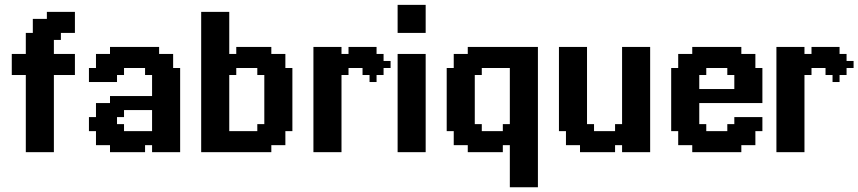

<svg xmlns="http://www.w3.org/2000/svg" viewBox="-20 -638 3599 805"><path d="M235.3 -588.2H264.7V-558.8H235.3ZM264.7 -588.2H294.1V-558.8H264.7ZM264.7 -558.8H294.1V-529.4H264.7ZM235.3 -558.8H264.7V-529.4H235.3ZM235.3 -529.4H264.7V-500H235.3ZM264.7 -529.4H294.1V-500H264.7ZM205.9 -558.8H235.3V-529.4H205.9ZM205.9 -588.2H235.3V-558.8H205.9ZM176.5 -588.2H205.9V-558.8H176.5ZM176.5 -558.8H205.9V-529.4H176.5ZM147.1 -558.8H176.5V-529.4H147.1ZM117.6 -558.8H147.1V-529.4H117.6ZM117.6 -529.4H147.1V-500H117.6ZM147.1 -529.4H176.5V-500H147.1ZM176.5 -529.4H205.9V-500H176.5ZM205.9 -529.4H235.3V-500H205.9ZM176.5 -500H205.9V-470.6H176.5ZM147.1 -500H176.5V-470.6H147.1ZM117.6 -500H147.1V-470.6H117.6ZM205.9 -500H235.3V-470.6H205.9ZM88.2 -500H117.6V-470.6H88.2ZM88.2 -470.6H117.6V-441.2H88.2ZM88.2 -441.2H117.6V-411.8H88.2ZM117.6 -441.2H147.1V-411.8H117.6ZM117.6 -470.6H147.1V-441.2H117.6ZM147.1 -470.6H176.5V-441.2H147.1ZM147.1 -441.2H176.5V-411.8H147.1ZM176.5 -441.2H205.9V-411.8H176.5ZM176.5 -470.6H205.9V-441.2H176.5ZM176.5 -411.8H205.9V-382.4H176.5ZM147.1 -411.8H176.5V-382.4H147.1ZM147.1 -382.4H176.5V-352.9H147.1ZM117.6 -382.4H147.1V-352.9H117.6ZM88.2 -382.4H117.6V-352.9H88.2ZM88.2 -411.8H117.6V-382.4H88.2ZM117.6 -411.8H147.1V-382.4H117.6ZM29.4 -382.4H58.8V-352.9H29.4ZM58.8 -382.4H88.2V-352.9H58.8ZM176.5 -382.4H205.9V-352.9H176.5ZM205.9 -382.4H235.3V-352.9H205.9ZM235.3 -382.4H264.7V-352.9H235.3ZM264.7 -382.4H294.1V-352.9H264.7ZM264.7 -352.9H294.1V-323.5H264.7ZM235.3 -352.9H264.7V-323.5H235.3ZM205.9 -352.9H235.3V-323.5H205.9ZM58.8 -352.9H88.2V-323.5H58.8ZM29.4 -352.9H58.8V-323.5H29.4ZM88.2 -352.9H117.6V-323.5H88.2ZM117.6 -352.9H147.1V-323.5H117.6ZM147.1 -352.9H176.5V-323.5H147.1ZM176.5 -352.9H205.9V-323.5H176.5ZM88.2 -294.1H117.6V-264.7H88.2ZM117.6 -294.1H147.1V-264.7H117.6ZM147.1 -294.1H176.5V-264.7H147.1ZM176.5 -294.1H205.9V-264.7H176.5ZM176.5 -264.7H205.9V-235.3H176.5ZM147.1 -264.7H176.5V-235.3H147.1ZM117.6 -264.7H147.1V-235.3H117.6ZM88.2 -264.7H117.6V-235.3H88.2ZM117.6 -235.3H147.1V-205.9H117.6ZM117.6 -205.9H147.1V-176.5H117.6ZM147.1 -205.9H176.5V-176.5H147.1ZM176.5 -205.9H205.9V-176.5H176.5ZM176.5 -235.3H205.9V-205.9H176.5ZM147.1 -235.3H176.5V-205.9H147.1ZM88.2 -235.3H117.6V-205.9H88.2ZM88.2 -205.9H117.6V-176.5H88.2ZM88.2 -176.5H117.6V-147.1H88.2ZM117.6 -176.5H147.1V-147.1H117.6ZM117.6 -147.1H147.1V-117.6H117.6ZM147.1 -147.1H176.5V-117.6H147.1ZM176.5 -147.1H205.9V-117.6H176.5ZM176.5 -176.5H205.9V-147.1H176.5ZM147.1 -176.5H176.5V-147.1H147.1ZM88.2 -147.1H117.6V-117.6H88.2ZM88.2 -117.6H117.6V-88.2H88.2ZM117.6 -117.6H147.1V-88.2H117.6ZM147.1 -117.6H176.5V-88.2H147.1ZM176.5 -117.6H205.9V-88.2H176.5ZM176.5 -88.2H205.9V-58.8H176.5ZM176.5 -58.8H205.9V-29.4H176.5ZM176.5 -29.4H205.9V0H176.5ZM147.1 -29.4H176.5V0H147.1ZM117.6 -29.4H147.1V0H117.6ZM88.2 -29.4H117.6V0H88.2ZM88.2 -58.8H117.6V-29.4H88.2ZM88.2 -88.2H117.6V-58.8H88.2ZM117.6 -88.2H147.1V-58.8H117.6ZM147.1 -88.2H176.5V-58.8H147.1ZM147.1 -58.8H176.5V-29.4H147.1ZM117.6 -58.8H147.1V-29.4H117.6ZM29.4 -411.8H58.8V-382.4H29.4ZM58.8 -411.8H88.2V-382.4H58.8ZM205.9 -411.8H235.3V-382.4H205.9ZM235.3 -411.8H264.7V-382.4H235.3ZM264.7 -411.8H294.1V-382.4H264.7ZM88.2 -323.5H117.6V-294.1H88.2ZM117.6 -323.5H147.1V-294.1H117.6ZM147.1 -323.5H176.5V-294.1H147.1ZM176.5 -323.5H205.9V-294.1H176.5Z M588.2 0H558.8V-29.4H588.2ZM647.1 0H617.6V-29.4H647.1ZM558.8 0H529.4V-29.4H558.8ZM529.4 0H500V-29.4H529.4ZM500 0H470.6V-29.4H500ZM470.6 0H441.2V-29.4H470.6ZM441.2 -29.4H411.8V-58.8H441.2ZM470.6 -29.4H441.2V-58.8H470.6ZM470.6 -58.8H441.2V-88.2H470.6ZM411.8 -29.4H382.4V-58.8H411.8ZM411.8 -58.8H382.4V-88.2H411.8ZM441.2 -58.8H411.8V-88.2H441.2ZM470.6 -88.2H441.2V-117.6H470.6ZM500 -88.2H470.6V-117.6H500ZM441.2 -88.2H411.8V-117.6H441.2ZM411.8 -88.2H382.4V-117.6H411.8ZM382.4 -88.2H352.9V-117.6H382.4ZM382.4 -117.6H352.9V-147.1H382.4ZM382.4 -294.1H352.9V-323.5H382.4ZM382.4 -323.5H352.9V-352.9H382.4ZM411.8 -323.5H382.4V-352.9H411.8ZM411.8 -352.9H382.4V-382.4H411.8ZM411.8 -382.4H382.4V-411.8H411.8ZM441.2 -382.4H411.8V-411.8H441.2ZM470.6 -382.4H441.2V-411.8H470.6ZM500 -352.9H470.6V-382.4H500ZM500 -323.5H470.6V-352.9H500ZM470.6 -323.5H441.2V-352.9H470.6ZM470.6 -352.9H441.2V-382.4H470.6ZM441.2 -352.9H411.8V-382.4H441.2ZM441.2 -323.5H411.8V-352.9H441.2ZM441.2 -294.1H411.8V-323.5H441.2ZM470.6 -294.1H441.2V-323.5H470.6ZM470.6 -117.6H441.2V-147.1H470.6ZM441.2 -117.6H411.8V-147.1H441.2ZM411.8 -294.1H382.4V-323.5H411.8ZM411.8 -117.6H382.4V-147.1H411.8ZM500 -382.4H470.6V-411.8H500ZM500 -411.8H470.6V-441.2H500ZM470.6 -411.8H441.2V-441.2H470.6ZM529.4 -411.8H500V-441.2H529.4ZM558.8 -411.8H529.4V-441.2H558.8ZM588.2 -411.8H558.8V-441.2H588.2ZM617.6 -411.8H588.2V-441.2H617.6ZM647.1 -411.8H617.6V-441.2H647.1ZM647.1 -382.4H617.6V-411.8H647.1ZM676.5 -382.4H647.1V-411.8H676.5ZM705.9 -382.4H676.5V-411.8H705.9ZM705.9 -352.9H676.5V-382.4H705.9ZM735.3 -323.5H705.9V-352.9H735.3ZM705.9 -323.5H676.5V-352.9H705.9ZM735.3 -294.1H705.9V-323.5H735.3ZM735.3 -264.7H705.9V-294.1H735.3ZM735.3 -235.3H705.9V-264.7H735.3ZM735.3 -205.9H705.9V-235.3H735.3ZM735.3 -176.5H705.9V-205.9H735.3ZM735.3 -147.1H705.9V-176.5H735.3ZM705.9 -147.1H676.5V-176.5H705.9ZM705.9 -117.6H676.5V-147.1H705.9ZM735.3 -117.6H705.9V-147.1H735.3ZM735.3 -88.2H705.9V-117.6H735.3ZM705.9 -88.2H676.5V-117.6H705.9ZM705.9 -58.8H676.5V-88.2H705.9ZM705.9 -29.4H676.5V-58.8H705.9ZM676.5 -29.4H647.1V-58.8H676.5ZM647.1 -29.4H617.6V-58.8H647.1ZM617.6 -29.4H588.2V-58.8H617.6ZM617.6 -58.8H588.2V-88.2H617.6ZM647.1 -88.2H617.6V-117.6H647.1ZM676.5 -88.2H647.1V-117.6H676.5ZM647.1 -117.6H617.6V-147.1H647.1ZM647.1 -147.1H617.6V-176.5H647.1ZM647.1 -176.5H617.6V-205.9H647.1ZM647.1 -205.9H617.6V-235.3H647.1ZM647.1 -235.3H617.6V-264.7H647.1ZM647.1 -264.7H617.6V-294.1H647.1ZM647.1 -294.1H617.6V-323.5H647.1ZM647.1 -323.5H617.6V-352.9H647.1ZM617.6 -323.5H588.2V-352.9H617.6ZM617.6 -352.9H588.2V-382.4H617.6ZM588.2 -352.9H558.8V-382.4H588.2ZM558.8 -352.9H529.4V-382.4H558.8ZM529.4 -352.9H500V-382.4H529.4ZM529.4 -382.4H500V-411.8H529.4ZM558.8 -382.4H529.4V-411.8H558.8ZM588.2 -382.4H558.8V-411.8H588.2ZM617.6 -382.4H588.2V-411.8H617.6ZM647.1 -352.9H617.6V-382.4H647.1ZM676.5 -352.9H647.1V-382.4H676.5ZM676.5 -323.5H647.1V-352.9H676.5ZM676.5 -294.1H647.1V-323.5H676.5ZM676.5 -264.7H647.1V-294.1H676.5ZM705.9 -264.7H676.5V-294.1H705.9ZM705.9 -294.1H676.5V-323.5H705.9ZM705.9 -235.3H676.5V-264.7H705.9ZM705.9 -205.9H676.5V-235.3H705.9ZM705.9 -176.5H676.5V-205.9H705.9ZM676.5 -176.5H647.1V-205.9H676.5ZM676.5 -205.9H647.1V-235.3H676.5ZM676.5 -235.3H647.1V-264.7H676.5ZM676.5 -147.1H647.1V-176.5H676.5ZM676.5 -117.6H647.1V-147.1H676.5ZM676.5 -58.8H647.1V-88.2H676.5ZM647.1 -58.8H617.6V-88.2H647.1ZM588.2 -29.4H558.8V-58.8H588.2ZM558.8 -29.4H529.4V-58.8H558.8ZM529.4 -29.4H500V-58.8H529.4ZM500 -29.4H470.6V-58.8H500ZM500 -58.8H470.6V-88.2H500ZM529.4 -58.8H500V-88.2H529.4ZM558.8 -58.8H529.4V-88.2H558.8ZM588.2 -58.8H558.8V-88.2H588.2ZM411.8 -147.1H382.4V-176.5H411.8ZM441.2 -147.1H411.8V-176.5H441.2ZM470.6 -147.1H441.2V-176.5H470.6ZM411.8 -176.5H382.4V-205.9H411.8ZM441.2 -176.5H411.8V-205.9H441.2ZM470.6 -176.5H441.2V-205.9H470.6ZM500 -176.5H470.6V-205.9H500ZM529.4 -176.5H500V-205.9H529.4ZM558.8 -176.5H529.4V-205.9H558.8ZM588.2 -176.5H558.8V-205.9H588.2ZM617.6 -176.5H588.2V-205.9H617.6ZM617.6 -205.9H588.2V-235.3H617.6ZM588.2 -205.9H558.8V-235.3H588.2ZM558.8 -205.9H529.4V-235.3H558.8ZM529.4 -205.9H500V-235.3H529.4ZM500 -205.9H470.6V-235.3H500ZM470.6 -205.9H441.2V-235.3H470.6ZM705.9 -88.2H735.3V-58.8H705.9ZM705.9 -58.8H735.3V-29.4H705.9ZM705.9 -29.4H735.3V0H705.9ZM676.5 -29.4H705.9V0H676.5ZM647.1 -29.4H676.5V0H647.1ZM470.6 -176.5H500V-147.1H470.6Z M823.5 -588.2H852.9V-558.8H823.5ZM852.9 -588.2H882.4V-558.8H852.9ZM882.4 -588.2H911.8V-558.8H882.4ZM911.8 -588.2H941.2V-558.8H911.8ZM911.8 -558.8H941.2V-529.4H911.8ZM911.8 -529.4H941.2V-500H911.8ZM882.4 -529.4H911.8V-500H882.4ZM852.9 -529.4H882.4V-500H852.9ZM852.9 -558.8H882.4V-529.4H852.9ZM823.5 -558.8H852.9V-529.4H823.5ZM882.4 -558.8H911.8V-529.4H882.4ZM823.5 -529.4H852.9V-500H823.5ZM823.5 -500H852.9V-470.6H823.5ZM823.5 -470.6H852.9V-441.2H823.5ZM852.9 -470.6H882.4V-441.2H852.9ZM882.4 -470.6H911.8V-441.2H882.4ZM911.8 -470.6H941.2V-441.2H911.8ZM911.8 -500H941.2V-470.6H911.8ZM882.4 -500H911.8V-470.6H882.4ZM852.9 -500H882.4V-470.6H852.9ZM823.5 -441.2H852.9V-411.8H823.5ZM852.9 -441.2H882.4V-411.8H852.9ZM882.4 -441.2H911.8V-411.8H882.4ZM823.5 -382.4H852.9V-352.9H823.5ZM823.5 -411.8H852.9V-382.4H823.5ZM882.4 -29.4H911.8V0H882.4ZM852.9 -29.4H882.4V0H852.9ZM823.5 -58.8H852.9V-29.4H823.5ZM823.5 -88.2H852.9V-58.8H823.5ZM823.5 -29.4H852.9V0H823.5ZM970.6 -441.2H1000V-411.8H970.6ZM911.8 -441.2H941.2V-411.8H911.8ZM1000 -441.2H1029.4V-411.8H1000ZM1029.4 -441.2H1058.8V-411.8H1029.4ZM1058.8 -441.2H1088.2V-411.8H1058.8ZM1088.2 -441.2H1117.6V-411.8H1088.2ZM1117.6 -411.8H1147.1V-382.4H1117.6ZM1088.2 -411.8H1117.6V-382.4H1088.2ZM1088.2 -382.4H1117.6V-352.9H1088.2ZM1147.1 -411.8H1176.5V-382.4H1147.1ZM1147.1 -382.4H1176.5V-352.9H1147.1ZM1117.6 -382.4H1147.1V-352.9H1117.6ZM1088.2 -352.9H1117.6V-323.5H1088.2ZM1058.8 -352.9H1088.2V-323.5H1058.8ZM1117.6 -352.9H1147.1V-323.5H1117.6ZM1147.1 -352.9H1176.5V-323.5H1147.1ZM1176.5 -352.9H1205.9V-323.5H1176.5ZM1176.5 -323.5H1205.9V-294.1H1176.5ZM1176.5 -294.1H1205.9V-264.7H1176.5ZM1176.5 -264.7H1205.9V-235.3H1176.5ZM1176.5 -235.3H1205.9V-205.9H1176.5ZM1176.5 -205.9H1205.9V-176.5H1176.5ZM1176.5 -176.5H1205.9V-147.1H1176.5ZM1176.5 -147.1H1205.9V-117.6H1176.5ZM1176.5 -117.6H1205.9V-88.2H1176.5ZM1147.1 -117.6H1176.5V-88.2H1147.1ZM1147.1 -88.2H1176.5V-58.8H1147.1ZM1147.1 -58.8H1176.5V-29.4H1147.1ZM1117.6 -58.8H1147.1V-29.4H1117.6ZM1088.2 -58.8H1117.6V-29.4H1088.2ZM1058.8 -88.2H1088.2V-58.8H1058.8ZM1058.8 -117.6H1088.2V-88.2H1058.8ZM1088.2 -117.6H1117.6V-88.2H1088.2ZM1088.2 -88.2H1117.6V-58.8H1088.2ZM1117.6 -88.2H1147.1V-58.8H1117.6ZM1117.6 -117.6H1147.1V-88.2H1117.6ZM1117.6 -147.1H1147.1V-117.6H1117.6ZM1088.2 -147.1H1117.6V-117.6H1088.2ZM1088.2 -176.5H1117.6V-147.1H1088.2ZM1088.2 -205.9H1117.6V-176.5H1088.2ZM1088.2 -235.3H1117.6V-205.9H1088.2ZM1088.2 -264.7H1117.6V-235.3H1088.2ZM1088.2 -294.1H1117.6V-264.7H1088.2ZM1088.2 -323.5H1117.6V-294.1H1088.2ZM1117.6 -323.5H1147.1V-294.1H1117.6ZM1117.6 -294.1H1147.1V-264.7H1117.6ZM1117.6 -264.7H1147.1V-235.3H1117.6ZM1117.6 -235.3H1147.1V-205.9H1117.6ZM1117.6 -205.9H1147.1V-176.5H1117.6ZM1117.6 -176.5H1147.1V-147.1H1117.6ZM1147.1 -147.1H1176.5V-117.6H1147.1ZM1147.1 -176.5H1176.5V-147.1H1147.1ZM1147.1 -205.9H1176.5V-176.5H1147.1ZM1147.1 -235.3H1176.5V-205.9H1147.1ZM1147.1 -264.7H1176.5V-235.3H1147.1ZM1147.1 -294.1H1176.5V-264.7H1147.1ZM1147.1 -323.5H1176.5V-294.1H1147.1ZM1058.8 -58.8H1088.2V-29.4H1058.8ZM1058.8 -29.4H1088.2V0H1058.8ZM1088.2 -29.4H1117.6V0H1088.2ZM1029.4 -29.4H1058.8V0H1029.4ZM1000 -29.4H1029.4V0H1000ZM970.6 -29.4H1000V0H970.6ZM941.2 -29.4H970.6V0H941.2ZM911.8 -29.4H941.2V0H911.8ZM911.8 -58.8H941.2V-29.4H911.8ZM882.4 -58.8H911.8V-29.4H882.4ZM852.9 -58.8H882.4V-29.4H852.9ZM852.9 -294.1H882.4V-264.7H852.9ZM852.9 -323.5H882.4V-294.1H852.9ZM823.5 -352.9H852.9V-323.5H823.5ZM852.9 -382.4H882.4V-352.9H852.9ZM882.4 -411.8H911.8V-382.4H882.4ZM911.8 -411.8H941.2V-382.4H911.8ZM941.2 -411.8H970.6V-382.4H941.2ZM941.2 -382.4H970.6V-352.9H941.2ZM941.2 -352.9H970.6V-323.5H941.2ZM911.8 -352.9H941.2V-323.5H911.8ZM882.4 -352.9H911.8V-323.5H882.4ZM911.8 -323.5H941.2V-294.1H911.8ZM911.8 -294.1H941.2V-264.7H911.8ZM911.8 -264.7H941.2V-235.3H911.8ZM941.2 -88.2H970.6V-58.8H941.2ZM970.6 -88.2H1000V-58.8H970.6ZM1000 -88.2H1029.4V-58.8H1000ZM1029.4 -88.2H1058.8V-58.8H1029.4ZM1029.4 -58.8H1058.8V-29.4H1029.4ZM1000 -58.8H1029.4V-29.4H1000ZM970.6 -58.8H1000V-29.4H970.6ZM941.2 -58.8H970.6V-29.4H941.2ZM911.8 -88.2H941.2V-58.8H911.8ZM882.4 -88.2H911.8V-58.8H882.4ZM882.4 -294.1H911.8V-264.7H882.4ZM882.4 -323.5H911.8V-294.1H882.4ZM882.4 -382.4H911.8V-352.9H882.4ZM911.8 -382.4H941.2V-352.9H911.8ZM970.6 -411.8H1000V-382.4H970.6ZM1000 -411.8H1029.4V-382.4H1000ZM1029.4 -411.8H1058.8V-382.4H1029.4ZM1058.8 -411.8H1088.2V-382.4H1058.8ZM1058.8 -382.4H1088.2V-352.9H1058.8ZM1029.4 -382.4H1058.8V-352.9H1029.4ZM1000 -382.4H1029.4V-352.9H1000ZM970.6 -382.4H1000V-352.9H970.6ZM852.9 -411.8H882.4V-382.4H852.9ZM852.9 -88.2H882.4V-58.8H852.9ZM852.9 -352.9H882.4V-323.5H852.9ZM823.5 -323.5H852.9V-294.1H823.5ZM823.5 -294.1H852.9V-264.7H823.5ZM823.5 -117.6H852.9V-88.2H823.5ZM852.9 -117.6H882.4V-88.2H852.9ZM882.4 -117.6H911.8V-88.2H882.4ZM911.8 -117.6H941.2V-88.2H911.8ZM882.4 -264.7H911.8V-235.3H882.4ZM852.9 -264.7H882.4V-235.3H852.9ZM823.5 -264.7H852.9V-235.3H823.5ZM823.5 -235.3H852.9V-205.9H823.5ZM823.5 -205.9H852.9V-176.5H823.5ZM823.5 -176.5H852.9V-147.1H823.5ZM852.9 -176.5H882.4V-147.1H852.9ZM852.9 -147.1H882.4V-117.6H852.9ZM882.4 -147.1H911.8V-117.6H882.4ZM823.5 -147.1H852.9V-117.6H823.5ZM911.8 -147.1H941.2V-117.6H911.8ZM911.8 -176.5H941.2V-147.1H911.8ZM911.8 -205.9H941.2V-176.5H911.8ZM911.8 -235.3H941.2V-205.9H911.8ZM882.4 -235.3H911.8V-205.9H882.4ZM852.9 -235.3H882.4V-205.9H852.9ZM852.9 -205.9H882.4V-176.5H852.9ZM882.4 -176.5H911.8V-147.1H882.4ZM882.4 -205.9H911.8V-176.5H882.4Z M1294.1 -441.2H1323.5V-411.8H1294.1ZM1323.5 -441.2H1352.9V-411.8H1323.5ZM1352.9 -441.2H1382.4V-411.8H1352.9ZM1294.1 -382.4H1323.5V-352.9H1294.1ZM1294.1 -411.8H1323.5V-382.4H1294.1ZM1352.9 -29.4H1382.4V0H1352.9ZM1323.5 -29.4H1352.9V0H1323.5ZM1294.1 -58.8H1323.5V-29.4H1294.1ZM1294.1 -88.2H1323.5V-58.8H1294.1ZM1294.1 -29.4H1323.5V0H1294.1ZM1441.2 -441.2H1470.6V-411.8H1441.2ZM1382.4 -441.2H1411.8V-411.8H1382.4ZM1470.6 -441.2H1500V-411.8H1470.6ZM1500 -441.2H1529.4V-411.8H1500ZM1529.4 -441.2H1558.8V-411.8H1529.4ZM1558.8 -411.8H1588.2V-382.4H1558.8ZM1558.8 -382.4H1588.2V-352.9H1558.8ZM1588.2 -382.4H1617.6V-352.9H1588.2ZM1558.8 -352.9H1588.2V-323.5H1558.8ZM1529.4 -352.9H1558.8V-323.5H1529.4ZM1382.4 -29.4H1411.8V0H1382.4ZM1382.4 -58.8H1411.8V-29.4H1382.4ZM1352.9 -58.8H1382.4V-29.4H1352.9ZM1323.5 -58.8H1352.9V-29.4H1323.5ZM1323.5 -294.1H1352.9V-264.7H1323.5ZM1323.5 -323.5H1352.9V-294.1H1323.5ZM1294.1 -352.9H1323.5V-323.5H1294.1ZM1323.5 -382.4H1352.9V-352.9H1323.5ZM1352.9 -411.8H1382.4V-382.4H1352.9ZM1382.4 -411.8H1411.8V-382.4H1382.4ZM1411.8 -411.8H1441.2V-382.4H1411.8ZM1411.8 -382.4H1441.2V-352.9H1411.8ZM1411.8 -352.9H1441.2V-323.5H1411.8ZM1382.4 -352.9H1411.8V-323.5H1382.4ZM1352.9 -352.9H1382.4V-323.5H1352.9ZM1382.4 -323.5H1411.8V-294.1H1382.4ZM1382.4 -294.1H1411.8V-264.7H1382.4ZM1382.4 -264.7H1411.8V-235.3H1382.4ZM1382.4 -88.2H1411.8V-58.8H1382.4ZM1352.9 -88.2H1382.4V-58.8H1352.9ZM1352.9 -294.1H1382.4V-264.7H1352.9ZM1352.9 -323.5H1382.4V-294.1H1352.9ZM1352.9 -382.4H1382.4V-352.9H1352.9ZM1382.4 -382.4H1411.8V-352.9H1382.4ZM1441.2 -411.8H1470.6V-382.4H1441.2ZM1470.6 -411.8H1500V-382.4H1470.6ZM1500 -411.8H1529.4V-382.4H1500ZM1529.4 -411.8H1558.8V-382.4H1529.4ZM1529.4 -382.4H1558.8V-352.9H1529.4ZM1500 -382.4H1529.4V-352.9H1500ZM1470.6 -382.4H1500V-352.9H1470.6ZM1441.2 -382.4H1470.6V-352.9H1441.2ZM1323.5 -411.8H1352.9V-382.4H1323.5ZM1323.5 -88.2H1352.9V-58.8H1323.5ZM1323.5 -352.9H1352.9V-323.5H1323.5ZM1294.1 -323.5H1323.5V-294.1H1294.1ZM1294.1 -294.1H1323.5V-264.7H1294.1ZM1294.1 -117.6H1323.5V-88.2H1294.1ZM1323.5 -117.6H1352.9V-88.2H1323.5ZM1352.9 -117.6H1382.4V-88.2H1352.9ZM1382.4 -117.6H1411.8V-88.2H1382.4ZM1352.9 -264.7H1382.4V-235.3H1352.9ZM1323.5 -264.7H1352.9V-235.3H1323.5ZM1294.1 -264.7H1323.5V-235.3H1294.1ZM1294.1 -235.3H1323.5V-205.9H1294.1ZM1294.1 -205.9H1323.5V-176.5H1294.1ZM1294.1 -176.5H1323.5V-147.1H1294.1ZM1323.5 -176.5H1352.9V-147.1H1323.5ZM1323.5 -147.1H1352.9V-117.6H1323.5ZM1352.9 -147.1H1382.4V-117.6H1352.9ZM1294.1 -147.1H1323.5V-117.6H1294.1ZM1382.4 -147.1H1411.8V-117.6H1382.4ZM1382.4 -176.5H1411.8V-147.1H1382.4ZM1382.4 -205.9H1411.8V-176.5H1382.4ZM1382.4 -235.3H1411.8V-205.9H1382.4ZM1352.9 -235.3H1382.4V-205.9H1352.9ZM1323.5 -235.3H1352.9V-205.9H1323.5ZM1323.5 -205.9H1352.9V-176.5H1323.5ZM1352.9 -176.5H1382.4V-147.1H1352.9ZM1352.9 -205.9H1382.4V-176.5H1352.9ZM1500 -352.9H1529.4V-323.5H1500ZM1529.4 -323.5H1558.8V-294.1H1529.4Z M1676.5 -411.8H1705.9V-382.4H1676.5ZM1676.5 -382.4H1705.9V-352.9H1676.5ZM1676.5 -352.9H1705.9V-323.5H1676.5ZM1676.5 -323.5H1705.9V-294.1H1676.5ZM1676.5 -294.1H1705.9V-264.7H1676.5ZM1647.1 -294.1H1676.5V-264.7H1647.1ZM1647.1 -323.5H1676.5V-294.1H1647.1ZM1647.1 -352.9H1676.5V-323.5H1647.1ZM1647.1 -382.4H1676.5V-352.9H1647.1ZM1647.1 -411.8H1676.5V-382.4H1647.1ZM1647.1 -117.6H1676.5V-88.2H1647.1ZM1647.1 -147.1H1676.5V-117.6H1647.1ZM1647.1 -176.5H1676.5V-147.1H1647.1ZM1647.1 -205.9H1676.5V-176.5H1647.1ZM1676.5 -235.3H1705.9V-205.9H1676.5ZM1676.5 -264.7H1705.9V-235.3H1676.5ZM1647.1 -264.7H1676.5V-235.3H1647.1ZM1647.1 -235.3H1676.5V-205.9H1647.1ZM1647.1 -88.2H1676.5V-58.8H1647.1ZM1647.1 -58.8H1676.5V-29.4H1647.1ZM1647.1 -29.4H1676.5V0H1647.1ZM1735.3 -411.8H1764.7V-382.4H1735.3ZM1735.3 -382.4H1764.7V-352.9H1735.3ZM1735.3 -352.9H1764.7V-323.5H1735.3ZM1735.3 -323.5H1764.7V-294.1H1735.3ZM1735.3 -294.1H1764.7V-264.7H1735.3ZM1735.3 -264.7H1764.7V-235.3H1735.3ZM1735.3 -235.3H1764.7V-205.9H1735.3ZM1735.3 -205.9H1764.7V-176.5H1735.3ZM1735.3 -176.5H1764.7V-147.1H1735.3ZM1735.3 -147.1H1764.7V-117.6H1735.3ZM1735.3 -117.6H1764.7V-88.2H1735.3ZM1735.3 -88.2H1764.7V-58.8H1735.3ZM1735.3 -58.8H1764.7V-29.4H1735.3ZM1735.3 -29.4H1764.7V0H1735.3ZM1705.9 -29.4H1735.3V0H1705.9ZM1676.5 -29.4H1705.9V0H1676.5ZM1676.5 -58.8H1705.9V-29.4H1676.5ZM1705.9 -58.8H1735.3V-29.4H1705.9ZM1705.9 -88.2H1735.3V-58.8H1705.9ZM1676.5 -117.6H1705.9V-88.2H1676.5ZM1676.5 -147.1H1705.9V-117.6H1676.5ZM1676.5 -176.5H1705.9V-147.1H1676.5ZM1705.9 -176.5H1735.3V-147.1H1705.9ZM1705.9 -147.1H1735.3V-117.6H1705.9ZM1705.9 -117.6H1735.3V-88.2H1705.9ZM1676.5 -88.2H1705.9V-58.8H1676.5ZM1705.9 -205.9H1735.3V-176.5H1705.9ZM1705.9 -235.3H1735.3V-205.9H1705.9ZM1705.9 -264.7H1735.3V-235.3H1705.9ZM1676.5 -205.9H1705.9V-176.5H1676.5ZM1705.9 -294.1H1735.3V-264.7H1705.9ZM1705.9 -323.5H1735.3V-294.1H1705.9ZM1705.9 -352.9H1735.3V-323.5H1705.9ZM1705.9 -382.4H1735.3V-352.9H1705.9ZM1705.9 -411.8H1735.3V-382.4H1705.9ZM1735.3 -588.2H1764.7V-558.8H1735.3ZM1705.9 -558.8H1735.3V-529.4H1705.9ZM1705.9 -617.6H1735.3V-588.2H1705.9ZM1676.5 -588.2H1705.9V-558.8H1676.5ZM1705.9 -588.2H1735.3V-558.8H1705.9ZM1676.5 -617.6H1705.9V-588.2H1676.5ZM1676.5 -558.8H1705.9V-529.4H1676.5ZM1735.3 -558.8H1764.7V-529.4H1735.3ZM1647.1 -588.2H1676.5V-558.8H1647.1ZM1647.1 -558.8H1676.5V-529.4H1647.1ZM1676.5 -529.4H1705.9V-500H1676.5ZM1705.9 -529.4H1735.3V-500H1705.9ZM1647.1 -617.6H1676.5V-588.2H1647.1ZM1735.3 -617.6H1764.7V-588.2H1735.3ZM1735.3 -529.4H1764.7V-500H1735.3ZM1647.1 -529.4H1676.5V-500H1647.1Z M2235.3 -441.2V-411.8H2205.9V-441.2ZM2205.9 -441.2V-411.8H2176.5V-441.2ZM2176.5 -441.2V-411.8H2147.1V-441.2ZM2235.3 -382.4V-352.9H2205.9V-382.4ZM2235.3 -411.8V-382.4H2205.9V-411.8ZM2176.5 -29.4V0H2147.1V-29.4ZM2205.9 -29.4V0H2176.5V-29.4ZM2235.3 -58.8V-29.4H2205.9V-58.8ZM2235.3 -88.2V-58.8H2205.9V-88.2ZM2235.3 -29.4V0H2205.9V-29.4ZM2088.2 -441.2V-411.8H2058.8V-441.2ZM2147.1 -441.2V-411.8H2117.6V-441.2ZM2058.8 -441.2V-411.8H2029.4V-441.2ZM2029.4 -441.2V-411.8H2000V-441.2ZM2000 -441.2V-411.8H1970.6V-441.2ZM1970.6 -441.2V-411.8H1941.2V-441.2ZM1941.2 -411.8V-382.4H1911.8V-411.8ZM1970.6 -411.8V-382.4H1941.2V-411.8ZM1970.6 -382.4V-352.9H1941.2V-382.4ZM1911.8 -411.8V-382.4H1882.4V-411.8ZM1911.8 -382.4V-352.9H1882.4V-382.4ZM1941.2 -382.4V-352.9H1911.8V-382.4ZM1970.6 -352.9V-323.5H1941.2V-352.9ZM2000 -352.9V-323.5H1970.6V-352.9ZM1941.2 -352.9V-323.5H1911.8V-352.9ZM1911.8 -352.9V-323.5H1882.4V-352.9ZM1882.4 -352.9V-323.5H1852.9V-352.9ZM1882.4 -323.5V-294.1H1852.9V-323.5ZM1882.4 -294.1V-264.7H1852.9V-294.1ZM1882.4 -264.7V-235.3H1852.9V-264.7ZM1882.4 -235.3V-205.9H1852.9V-235.3ZM1882.4 -205.9V-176.5H1852.9V-205.9ZM1882.4 -176.5V-147.1H1852.9V-176.5ZM1882.4 -147.1V-117.6H1852.9V-147.1ZM1882.4 -117.6V-88.2H1852.9V-117.6ZM1911.8 -117.6V-88.2H1882.4V-117.6ZM1911.8 -88.2V-58.8H1882.4V-88.2ZM1911.8 -58.8V-29.4H1882.4V-58.8ZM1941.2 -58.8V-29.4H1911.8V-58.8ZM1970.6 -58.8V-29.4H1941.2V-58.8ZM2000 -88.2V-58.8H1970.6V-88.2ZM2000 -117.6V-88.2H1970.6V-117.6ZM1970.6 -117.6V-88.2H1941.2V-117.6ZM1970.6 -88.2V-58.8H1941.2V-88.2ZM1941.2 -88.2V-58.8H1911.8V-88.2ZM1941.2 -117.6V-88.2H1911.8V-117.6ZM1941.2 -147.1V-117.6H1911.8V-147.1ZM1970.6 -147.1V-117.6H1941.2V-147.1ZM1970.6 -176.5V-147.1H1941.2V-176.5ZM1970.6 -205.9V-176.5H1941.2V-205.9ZM1970.6 -235.3V-205.9H1941.2V-235.3ZM1970.6 -264.7V-235.3H1941.2V-264.7ZM1970.6 -294.1V-264.7H1941.2V-294.1ZM1970.6 -323.5V-294.1H1941.2V-323.5ZM1941.2 -323.5V-294.1H1911.8V-323.5ZM1941.2 -294.1V-264.7H1911.8V-294.1ZM1941.2 -264.7V-235.3H1911.8V-264.7ZM1941.2 -235.3V-205.9H1911.8V-235.3ZM1941.2 -205.9V-176.5H1911.8V-205.9ZM1941.2 -176.5V-147.1H1911.8V-176.5ZM1911.8 -147.1V-117.6H1882.4V-147.1ZM1911.8 -176.5V-147.1H1882.4V-176.5ZM1911.8 -205.9V-176.5H1882.4V-205.9ZM1911.8 -235.3V-205.9H1882.4V-235.3ZM1911.8 -264.7V-235.3H1882.4V-264.7ZM1911.8 -294.1V-264.7H1882.4V-294.1ZM1911.8 -323.5V-294.1H1882.4V-323.5ZM2000 -58.8V-29.4H1970.6V-58.8ZM2000 -29.4V0H1970.6V-29.4ZM1970.6 -29.4V0H1941.2V-29.4ZM2029.4 -29.4V0H2000V-29.4ZM2058.8 -29.4V0H2029.4V-29.4ZM2088.2 -29.4V0H2058.8V-29.4ZM2147.1 -29.4V0H2117.6V-29.4ZM2147.1 -58.8V-29.4H2117.6V-58.8ZM2176.5 -58.8V-29.4H2147.1V-58.8ZM2205.9 -58.8V-29.4H2176.5V-58.8ZM2205.9 -294.1V-264.7H2176.5V-294.1ZM2205.9 -323.5V-294.1H2176.5V-323.5ZM2235.3 -352.9V-323.5H2205.9V-352.9ZM2205.9 -382.4V-352.9H2176.5V-382.4ZM2176.5 -411.8V-382.4H2147.1V-411.8ZM2147.1 -411.8V-382.4H2117.6V-411.8ZM2117.6 -411.8V-382.4H2088.2V-411.8ZM2117.6 -382.4V-352.9H2088.2V-382.4ZM2147.1 -352.9V-323.5H2117.6V-352.9ZM2176.5 -352.9V-323.5H2147.1V-352.9ZM2147.1 -323.5V-294.1H2117.6V-323.5ZM2147.1 -294.1V-264.7H2117.6V-294.1ZM2147.1 -264.7V-235.3H2117.6V-264.7ZM2088.2 -88.2V-58.8H2058.8V-88.2ZM2058.8 -88.2V-58.8H2029.4V-88.2ZM2029.4 -88.2V-58.8H2000V-88.2ZM2029.4 -58.8V-29.4H2000V-58.8ZM2058.8 -58.8V-29.4H2029.4V-58.8ZM2088.2 -58.8V-29.4H2058.8V-58.8ZM2117.6 -58.8V-29.4H2088.2V-58.8ZM2147.1 -88.2V-58.8H2117.6V-88.2ZM2176.5 -88.2V-58.8H2147.1V-88.2ZM2176.5 -294.1V-264.7H2147.1V-294.1ZM2176.5 -323.5V-294.1H2147.1V-323.5ZM2176.5 -382.4V-352.9H2147.1V-382.4ZM2147.1 -382.4V-352.9H2117.6V-382.4ZM2088.2 -411.8V-382.4H2058.8V-411.8ZM2058.8 -411.8V-382.4H2029.4V-411.8ZM2029.4 -411.8V-382.4H2000V-411.8ZM2000 -411.8V-382.4H1970.6V-411.8ZM2000 -382.4V-352.9H1970.6V-382.4ZM2029.4 -382.4V-352.9H2000V-382.4ZM2058.8 -382.4V-352.9H2029.4V-382.4ZM2088.2 -382.4V-352.9H2058.8V-382.4ZM2205.9 -411.8V-382.4H2176.5V-411.8ZM2205.9 -88.2V-58.8H2176.5V-88.2ZM2205.9 -352.9V-323.5H2176.5V-352.9ZM2235.3 -323.5V-294.1H2205.9V-323.5ZM2235.3 -294.1V-264.7H2205.9V-294.1ZM2235.3 -117.6V-88.2H2205.9V-117.6ZM2205.9 -117.6V-88.2H2176.5V-117.6ZM2176.5 -117.6V-88.2H2147.1V-117.6ZM2147.1 -117.6V-88.2H2117.6V-117.6ZM2176.5 -264.7V-235.3H2147.1V-264.7ZM2205.9 -264.7V-235.3H2176.5V-264.7ZM2235.3 -264.7V-235.3H2205.9V-264.7ZM2235.3 -235.3V-205.9H2205.9V-235.3ZM2235.3 -205.9V-176.5H2205.9V-205.9ZM2235.3 -176.5V-147.1H2205.9V-176.5ZM2205.9 -176.5V-147.1H2176.5V-176.5ZM2205.9 -147.1V-117.6H2176.5V-147.1ZM2176.5 -147.1V-117.6H2147.1V-147.1ZM2235.3 -147.1V-117.6H2205.9V-147.1ZM2147.1 -147.1V-117.6H2117.6V-147.1ZM2147.1 -176.5V-147.1H2117.6V-176.5ZM2147.1 -205.9V-176.5H2117.6V-205.9ZM2147.1 -235.3V-205.9H2117.6V-235.3ZM2176.5 -235.3V-205.9H2147.1V-235.3ZM2205.9 -235.3V-205.9H2176.5V-235.3ZM2205.9 -205.9V-176.5H2176.5V-205.9ZM2176.5 -176.5V-147.1H2147.1V-176.5ZM2176.5 -205.9V-176.5H2147.1V-205.9ZM2088.2 -441.2H2117.6V-411.8H2088.2ZM2088.2 -88.2H2117.6V-58.8H2088.2ZM2088.2 -117.6H2117.6V-88.2H2088.2ZM2117.6 0H2147.1V29.4H2117.6ZM2147.1 0H2176.5V29.4H2147.1ZM2176.5 0H2205.9V29.4H2176.5ZM2205.9 0H2235.3V29.4H2205.9ZM2205.9 29.4H2235.3V58.8H2205.9ZM2176.5 29.4H2205.9V58.8H2176.5ZM2147.1 29.4H2176.5V58.8H2147.1ZM2117.6 29.4H2147.1V58.8H2117.6ZM2117.6 58.8H2147.1V88.2H2117.6ZM2147.1 58.8H2176.5V88.2H2147.1ZM2176.5 58.8H2205.9V88.2H2176.5ZM2205.9 58.8H2235.3V88.2H2205.9ZM2205.9 88.2H2235.3V117.6H2205.9ZM2176.5 88.2H2205.9V117.6H2176.5ZM2147.1 88.2H2176.5V117.6H2147.1ZM2117.6 88.2H2147.1V117.6H2117.6ZM2117.6 117.6H2147.1V147.1H2117.6ZM2147.1 117.6H2176.5V147.1H2147.1ZM2176.5 117.6H2205.9V147.1H2176.5ZM2205.9 117.6H2235.3V147.1H2205.9Z M2705.9 0H2676.5V-29.4H2705.9ZM2676.5 0H2647.1V-29.4H2676.5ZM2647.1 0H2617.6V-29.4H2647.1ZM2705.9 -58.8H2676.5V-88.2H2705.9ZM2705.9 -29.4H2676.5V-58.8H2705.9ZM2647.1 -411.8H2617.6V-441.2H2647.1ZM2676.5 -411.8H2647.1V-441.2H2676.5ZM2705.9 -382.4H2676.5V-411.8H2705.9ZM2705.9 -352.9H2676.5V-382.4H2705.9ZM2705.9 -411.8H2676.5V-441.2H2705.9ZM2558.8 0H2529.4V-29.4H2558.8ZM2617.6 0H2588.2V-29.4H2617.6ZM2529.4 0H2500V-29.4H2529.4ZM2500 0H2470.6V-29.4H2500ZM2470.6 0H2441.2V-29.4H2470.6ZM2441.2 0H2411.8V-29.4H2441.2ZM2411.8 -29.4H2382.4V-58.8H2411.8ZM2441.2 -29.4H2411.8V-58.8H2441.2ZM2441.2 -58.8H2411.8V-88.2H2441.2ZM2382.4 -29.4H2352.9V-58.8H2382.4ZM2382.4 -58.8H2352.9V-88.2H2382.4ZM2411.8 -58.8H2382.4V-88.2H2411.8ZM2441.2 -88.2H2411.8V-117.6H2441.2ZM2470.6 -88.2H2441.2V-117.6H2470.6ZM2411.8 -88.2H2382.4V-117.6H2411.8ZM2382.4 -88.2H2352.9V-117.6H2382.4ZM2352.9 -88.2H2323.5V-117.6H2352.9ZM2352.9 -117.6H2323.5V-147.1H2352.9ZM2352.9 -147.1H2323.5V-176.5H2352.9ZM2352.9 -176.5H2323.5V-205.9H2352.9ZM2352.9 -205.9H2323.5V-235.3H2352.9ZM2352.9 -235.3H2323.5V-264.7H2352.9ZM2352.9 -264.7H2323.5V-294.1H2352.9ZM2352.9 -294.1H2323.5V-323.5H2352.9ZM2352.9 -323.5H2323.5V-352.9H2352.9ZM2382.4 -323.5H2352.9V-352.9H2382.4ZM2382.4 -352.9H2352.9V-382.4H2382.4ZM2382.4 -382.4H2352.9V-411.8H2382.4ZM2411.8 -382.4H2382.4V-411.8H2411.8ZM2441.2 -382.4H2411.8V-411.8H2441.2ZM2441.2 -323.5H2411.8V-352.9H2441.2ZM2441.2 -352.9H2411.8V-382.4H2441.2ZM2411.8 -352.9H2382.4V-382.4H2411.8ZM2411.8 -323.5H2382.4V-352.9H2411.8ZM2411.8 -294.1H2382.4V-323.5H2411.8ZM2441.2 -294.1H2411.8V-323.5H2441.2ZM2441.2 -264.7H2411.8V-294.1H2441.2ZM2441.2 -235.3H2411.8V-264.7H2441.2ZM2441.2 -205.9H2411.8V-235.3H2441.2ZM2441.2 -176.5H2411.8V-205.9H2441.2ZM2441.2 -147.1H2411.8V-176.5H2441.2ZM2441.2 -117.6H2411.8V-147.1H2441.2ZM2411.8 -117.6H2382.4V-147.1H2411.8ZM2411.8 -147.1H2382.4V-176.5H2411.8ZM2411.8 -176.5H2382.4V-205.9H2411.8ZM2411.8 -205.9H2382.4V-235.3H2411.8ZM2411.8 -235.3H2382.4V-264.7H2411.8ZM2411.8 -264.7H2382.4V-294.1H2411.8ZM2382.4 -294.1H2352.9V-323.5H2382.4ZM2382.4 -264.7H2352.9V-294.1H2382.4ZM2382.4 -235.3H2352.9V-264.7H2382.4ZM2382.4 -205.9H2352.9V-235.3H2382.4ZM2382.4 -176.5H2352.9V-205.9H2382.4ZM2382.4 -147.1H2352.9V-176.5H2382.4ZM2382.4 -117.6H2352.9V-147.1H2382.4ZM2441.2 -411.8H2411.8V-441.2H2441.2ZM2617.6 -411.8H2588.2V-441.2H2617.6ZM2617.6 -382.4H2588.2V-411.8H2617.6ZM2647.1 -382.4H2617.6V-411.8H2647.1ZM2676.5 -382.4H2647.1V-411.8H2676.5ZM2676.5 -147.1H2647.1V-176.5H2676.5ZM2676.5 -117.6H2647.1V-147.1H2676.5ZM2705.9 -88.2H2676.5V-117.6H2705.9ZM2676.5 -58.8H2647.1V-88.2H2676.5ZM2647.1 -29.4H2617.6V-58.8H2647.1ZM2617.6 -29.4H2588.2V-58.8H2617.6ZM2588.2 -29.4H2558.8V-58.8H2588.2ZM2588.2 -58.8H2558.8V-88.2H2588.2ZM2588.2 -88.2H2558.8V-117.6H2588.2ZM2617.6 -88.2H2588.2V-117.6H2617.6ZM2647.1 -88.2H2617.6V-117.6H2647.1ZM2617.6 -117.6H2588.2V-147.1H2617.6ZM2617.6 -147.1H2588.2V-176.5H2617.6ZM2617.6 -176.5H2588.2V-205.9H2617.6ZM2617.6 -352.9H2588.2V-382.4H2617.6ZM2647.1 -352.9H2617.6V-382.4H2647.1ZM2647.1 -147.1H2617.6V-176.5H2647.1ZM2647.1 -117.6H2617.6V-147.1H2647.1ZM2647.1 -58.8H2617.6V-88.2H2647.1ZM2617.6 -58.8H2588.2V-88.2H2617.6ZM2558.8 -29.4H2529.4V-58.8H2558.8ZM2529.4 -29.4H2500V-58.8H2529.4ZM2500 -29.4H2470.6V-58.8H2500ZM2470.6 -29.4H2441.2V-58.8H2470.6ZM2470.6 -58.8H2441.2V-88.2H2470.6ZM2500 -58.8H2470.6V-88.2H2500ZM2529.4 -58.8H2500V-88.2H2529.4ZM2558.8 -58.8H2529.4V-88.2H2558.8ZM2676.5 -29.4H2647.1V-58.8H2676.5ZM2676.5 -352.9H2647.1V-382.4H2676.5ZM2676.5 -88.2H2647.1V-117.6H2676.5ZM2705.9 -117.6H2676.5V-147.1H2705.9ZM2705.9 -147.1H2676.5V-176.5H2705.9ZM2705.9 -323.5H2676.5V-352.9H2705.9ZM2676.5 -323.5H2647.1V-352.9H2676.5ZM2647.1 -323.5H2617.6V-352.9H2647.1ZM2617.6 -323.5H2588.2V-352.9H2617.6ZM2647.1 -176.5H2617.6V-205.9H2647.1ZM2676.5 -176.5H2647.1V-205.9H2676.5ZM2705.9 -176.5H2676.5V-205.9H2705.9ZM2705.9 -205.9H2676.5V-235.3H2705.9ZM2705.9 -235.3H2676.5V-264.7H2705.9ZM2705.9 -264.7H2676.5V-294.1H2705.9ZM2676.5 -264.7H2647.1V-294.1H2676.5ZM2676.5 -294.1H2647.1V-323.5H2676.5ZM2647.1 -294.1H2617.6V-323.5H2647.1ZM2705.9 -294.1H2676.5V-323.5H2705.9ZM2617.6 -294.1H2588.2V-323.5H2617.6ZM2617.6 -264.7H2588.2V-294.1H2617.6ZM2617.6 -235.3H2588.2V-264.7H2617.6ZM2617.6 -205.9H2588.2V-235.3H2617.6ZM2647.1 -205.9H2617.6V-235.3H2647.1ZM2676.5 -205.9H2647.1V-235.3H2676.5ZM2676.5 -235.3H2647.1V-264.7H2676.5ZM2647.1 -264.7H2617.6V-294.1H2647.1ZM2647.1 -235.3H2617.6V-264.7H2647.1ZM2411.8 -411.8H2382.4V-441.2H2411.8ZM2382.4 -411.8H2352.9V-441.2H2382.4ZM2352.9 -411.8H2323.5V-441.2H2352.9ZM2352.9 -382.4H2323.5V-411.8H2352.9ZM2352.9 -352.9H2323.5V-382.4H2352.9Z M2911.8 -441.2H2941.2V-411.8H2911.8ZM2941.2 -441.2H2970.6V-411.8H2941.2ZM2882.4 -441.2H2911.8V-411.8H2882.4ZM2970.6 -441.2H3000V-411.8H2970.6ZM3000 -441.2H3029.4V-411.8H3000ZM3029.4 -441.2H3058.8V-411.8H3029.4ZM3058.8 -441.2H3088.2V-411.8H3058.8ZM3088.2 -411.8H3117.6V-382.4H3088.2ZM3058.8 -411.8H3088.2V-382.4H3058.8ZM3058.8 -382.4H3088.2V-352.9H3058.8ZM3117.6 -411.8H3147.1V-382.4H3117.6ZM3117.6 -382.4H3147.1V-352.9H3117.6ZM3088.2 -382.4H3117.6V-352.9H3088.2ZM3058.8 -352.9H3088.2V-323.5H3058.8ZM3029.4 -352.9H3058.8V-323.5H3029.4ZM3088.2 -352.9H3117.6V-323.5H3088.2ZM3117.6 -352.9H3147.1V-323.5H3117.6ZM3147.1 -352.9H3176.5V-323.5H3147.1ZM3147.1 -323.5H3176.5V-294.1H3147.1ZM3147.1 -147.1H3176.5V-117.6H3147.1ZM3147.1 -117.6H3176.5V-88.2H3147.1ZM3117.6 -117.6H3147.1V-88.2H3117.6ZM3117.6 -88.2H3147.1V-58.8H3117.6ZM3117.6 -58.8H3147.1V-29.4H3117.6ZM3088.2 -58.8H3117.6V-29.4H3088.2ZM3058.8 -58.8H3088.2V-29.4H3058.8ZM3029.4 -88.2H3058.8V-58.8H3029.4ZM3029.4 -117.6H3058.8V-88.2H3029.4ZM3058.8 -117.6H3088.2V-88.2H3058.8ZM3058.8 -88.2H3088.2V-58.8H3058.8ZM3088.2 -88.2H3117.6V-58.8H3088.2ZM3088.2 -117.6H3117.6V-88.2H3088.2ZM3088.2 -147.1H3117.6V-117.6H3088.2ZM3058.8 -147.1H3088.2V-117.6H3058.8ZM3058.8 -323.5H3088.2V-294.1H3058.8ZM3088.2 -323.5H3117.6V-294.1H3088.2ZM3117.6 -147.1H3147.1V-117.6H3117.6ZM3117.6 -323.5H3147.1V-294.1H3117.6ZM3029.4 -58.8H3058.8V-29.4H3029.4ZM3029.4 -29.4H3058.8V0H3029.4ZM3058.8 -29.4H3088.2V0H3058.8ZM3000 -29.4H3029.4V0H3000ZM2970.6 -29.4H3000V0H2970.6ZM2941.2 -29.4H2970.6V0H2941.2ZM2911.8 -29.4H2941.2V0H2911.8ZM2882.4 -29.4H2911.8V0H2882.4ZM2882.4 -58.8H2911.8V-29.4H2882.4ZM2852.9 -58.8H2882.4V-29.4H2852.9ZM2823.5 -58.8H2852.9V-29.4H2823.5ZM2823.5 -88.2H2852.9V-58.8H2823.5ZM2794.1 -117.6H2823.5V-88.2H2794.1ZM2823.5 -117.6H2852.9V-88.2H2823.5ZM2794.1 -147.1H2823.5V-117.6H2794.1ZM2794.1 -176.5H2823.5V-147.1H2794.1ZM2794.1 -205.9H2823.5V-176.5H2794.1ZM2794.1 -235.3H2823.5V-205.9H2794.1ZM2794.1 -264.7H2823.5V-235.3H2794.1ZM2794.1 -294.1H2823.5V-264.7H2794.1ZM2823.5 -294.1H2852.9V-264.7H2823.5ZM2823.5 -323.5H2852.9V-294.1H2823.5ZM2794.1 -323.5H2823.5V-294.1H2794.1ZM2794.1 -352.9H2823.5V-323.5H2794.1ZM2823.5 -352.9H2852.9V-323.5H2823.5ZM2823.5 -382.4H2852.9V-352.9H2823.5ZM2823.5 -411.8H2852.9V-382.4H2823.5ZM2852.9 -411.8H2882.4V-382.4H2852.9ZM2882.4 -411.8H2911.8V-382.4H2882.4ZM2911.8 -411.8H2941.2V-382.4H2911.8ZM2911.8 -382.4H2941.2V-352.9H2911.8ZM2911.8 -352.9H2941.2V-323.5H2911.8ZM2882.4 -352.9H2911.8V-323.5H2882.4ZM2852.9 -352.9H2882.4V-323.5H2852.9ZM2882.4 -323.5H2911.8V-294.1H2882.4ZM2882.4 -294.1H2911.8V-264.7H2882.4ZM2882.4 -264.7H2911.8V-235.3H2882.4ZM2882.4 -235.3H2911.8V-205.9H2882.4ZM2882.4 -205.9H2911.8V-176.5H2882.4ZM2882.4 -176.5H2911.8V-147.1H2882.4ZM2882.4 -147.1H2911.8V-117.6H2882.4ZM2882.4 -117.6H2911.8V-88.2H2882.4ZM2911.8 -117.6H2941.2V-88.2H2911.8ZM2911.8 -88.2H2941.2V-58.8H2911.8ZM2941.2 -88.2H2970.6V-58.8H2941.2ZM2970.6 -88.2H3000V-58.8H2970.6ZM3000 -88.2H3029.4V-58.8H3000ZM3000 -58.8H3029.4V-29.4H3000ZM2970.6 -58.8H3000V-29.4H2970.6ZM2941.2 -58.8H2970.6V-29.4H2941.2ZM2911.8 -58.8H2941.2V-29.4H2911.8ZM2882.4 -88.2H2911.8V-58.8H2882.4ZM2852.9 -88.2H2882.4V-58.8H2852.9ZM2852.9 -117.6H2882.4V-88.2H2852.9ZM2852.9 -147.1H2882.4V-117.6H2852.9ZM2852.9 -176.5H2882.4V-147.1H2852.9ZM2823.5 -176.5H2852.9V-147.1H2823.5ZM2823.5 -147.1H2852.9V-117.6H2823.5ZM2823.5 -205.9H2852.9V-176.5H2823.5ZM2823.5 -235.3H2852.9V-205.9H2823.5ZM2823.5 -264.7H2852.9V-235.3H2823.5ZM2852.9 -264.7H2882.4V-235.3H2852.9ZM2852.9 -235.3H2882.4V-205.9H2852.9ZM2852.9 -205.9H2882.4V-176.5H2852.9ZM2852.9 -294.1H2882.4V-264.7H2852.9ZM2852.9 -323.5H2882.4V-294.1H2852.9ZM2852.9 -382.4H2882.4V-352.9H2852.9ZM2882.4 -382.4H2911.8V-352.9H2882.4ZM2941.2 -411.8H2970.6V-382.4H2941.2ZM2970.6 -411.8H3000V-382.4H2970.6ZM3000 -411.8H3029.4V-382.4H3000ZM3029.4 -411.8H3058.8V-382.4H3029.4ZM3029.4 -382.4H3058.8V-352.9H3029.4ZM3000 -382.4H3029.4V-352.9H3000ZM2970.6 -382.4H3000V-352.9H2970.6ZM2941.2 -382.4H2970.6V-352.9H2941.2ZM3147.1 -294.1H3176.5V-264.7H3147.1ZM3117.6 -294.1H3147.1V-264.7H3117.6ZM3088.2 -294.1H3117.6V-264.7H3088.2ZM3058.8 -294.1H3088.2V-264.7H3058.8ZM3147.1 -264.7H3176.5V-235.3H3147.1ZM3117.6 -264.7H3147.1V-235.3H3117.6ZM3088.2 -264.7H3117.6V-235.3H3088.2ZM3058.8 -264.7H3088.2V-235.3H3058.8ZM3029.4 -264.7H3058.8V-235.3H3029.4ZM3000 -264.7H3029.4V-235.3H3000ZM2970.6 -264.7H3000V-235.3H2970.6ZM2941.2 -264.7H2970.6V-235.3H2941.2ZM2911.8 -264.7H2941.2V-235.3H2911.8ZM2911.8 -235.3H2941.2V-205.9H2911.8ZM2941.2 -235.3H2970.6V-205.9H2941.2ZM2970.6 -235.3H3000V-205.9H2970.6ZM3000 -235.3H3029.4V-205.9H3000ZM3029.4 -235.3H3058.8V-205.9H3029.4ZM3058.8 -235.3H3088.2V-205.9H3058.8ZM3088.2 -235.3H3117.6V-205.9H3088.2ZM3117.6 -235.3H3147.1V-205.9H3117.6ZM3147.1 -235.3H3176.5V-205.9H3147.1Z M3235.3 -441.2H3264.7V-411.8H3235.3ZM3264.7 -441.2H3294.1V-411.8H3264.7ZM3294.1 -441.2H3323.5V-411.8H3294.1ZM3235.3 -382.4H3264.7V-352.9H3235.3ZM3235.3 -411.8H3264.7V-382.4H3235.3ZM3294.1 -29.4H3323.5V0H3294.1ZM3264.7 -29.4H3294.1V0H3264.7ZM3235.3 -58.8H3264.7V-29.4H3235.3ZM3235.3 -88.2H3264.7V-58.8H3235.3ZM3235.3 -29.4H3264.7V0H3235.3ZM3382.4 -441.2H3411.8V-411.8H3382.4ZM3323.5 -441.2H3352.9V-411.8H3323.5ZM3411.8 -441.2H3441.2V-411.8H3411.8ZM3441.2 -441.2H3470.6V-411.8H3441.2ZM3470.6 -441.2H3500V-411.8H3470.6ZM3500 -411.8H3529.4V-382.4H3500ZM3500 -382.4H3529.4V-352.9H3500ZM3529.4 -382.4H3558.8V-352.9H3529.4ZM3500 -352.9H3529.4V-323.5H3500ZM3470.6 -352.9H3500V-323.5H3470.6ZM3323.5 -29.4H3352.9V0H3323.5ZM3323.5 -58.8H3352.9V-29.4H3323.5ZM3294.1 -58.8H3323.5V-29.4H3294.1ZM3264.7 -58.8H3294.1V-29.4H3264.7ZM3264.7 -294.1H3294.1V-264.7H3264.7ZM3264.7 -323.5H3294.1V-294.1H3264.7ZM3235.3 -352.9H3264.7V-323.5H3235.3ZM3264.7 -382.4H3294.1V-352.9H3264.7ZM3294.1 -411.8H3323.5V-382.4H3294.1ZM3323.5 -411.8H3352.9V-382.4H3323.5ZM3352.9 -411.8H3382.4V-382.4H3352.9ZM3352.9 -382.4H3382.4V-352.9H3352.9ZM3352.9 -352.9H3382.4V-323.5H3352.9ZM3323.5 -352.9H3352.9V-323.5H3323.5ZM3294.1 -352.9H3323.5V-323.5H3294.1ZM3323.5 -323.5H3352.9V-294.1H3323.5ZM3323.5 -294.1H3352.9V-264.7H3323.5ZM3323.5 -264.7H3352.9V-235.3H3323.5ZM3323.5 -88.2H3352.9V-58.8H3323.5ZM3294.1 -88.2H3323.5V-58.8H3294.1ZM3294.1 -294.1H3323.5V-264.7H3294.1ZM3294.1 -323.5H3323.5V-294.1H3294.1ZM3294.1 -382.4H3323.5V-352.9H3294.1ZM3323.5 -382.4H3352.9V-352.9H3323.5ZM3382.4 -411.8H3411.8V-382.4H3382.4ZM3411.8 -411.8H3441.2V-382.4H3411.8ZM3441.2 -411.8H3470.6V-382.4H3441.2ZM3470.6 -411.8H3500V-382.4H3470.6ZM3470.6 -382.4H3500V-352.9H3470.6ZM3441.2 -382.4H3470.6V-352.9H3441.2ZM3411.8 -382.4H3441.2V-352.9H3411.8ZM3382.4 -382.4H3411.8V-352.9H3382.4ZM3264.7 -411.8H3294.1V-382.4H3264.7ZM3264.7 -88.2H3294.1V-58.8H3264.7ZM3264.7 -352.9H3294.1V-323.5H3264.7ZM3235.3 -323.5H3264.7V-294.1H3235.3ZM3235.3 -294.1H3264.7V-264.7H3235.3ZM3235.3 -117.6H3264.7V-88.2H3235.3ZM3264.7 -117.6H3294.1V-88.2H3264.7ZM3294.1 -117.6H3323.5V-88.2H3294.1ZM3323.5 -117.6H3352.9V-88.2H3323.5ZM3294.1 -264.7H3323.5V-235.3H3294.1ZM3264.7 -264.7H3294.1V-235.3H3264.7ZM3235.3 -264.7H3264.7V-235.3H3235.3ZM3235.3 -235.3H3264.7V-205.9H3235.3ZM3235.3 -205.9H3264.7V-176.5H3235.3ZM3235.3 -176.5H3264.7V-147.1H3235.3ZM3264.7 -176.5H3294.1V-147.1H3264.7ZM3264.7 -147.1H3294.1V-117.6H3264.7ZM3294.1 -147.1H3323.5V-117.6H3294.1ZM3235.3 -147.1H3264.7V-117.6H3235.3ZM3323.5 -147.1H3352.9V-117.6H3323.5ZM3323.5 -176.5H3352.9V-147.1H3323.5ZM3323.5 -205.9H3352.9V-176.5H3323.5ZM3323.5 -235.3H3352.9V-205.9H3323.5ZM3294.1 -235.3H3323.5V-205.9H3294.1ZM3264.7 -235.3H3294.1V-205.9H3264.7ZM3264.7 -205.9H3294.1V-176.5H3264.7ZM3294.1 -176.5H3323.5V-147.1H3294.1ZM3294.1 -205.9H3323.5V-176.5H3294.1ZM3441.2 -352.9H3470.6V-323.5H3441.2ZM3470.6 -323.5H3500V-294.1H3470.6Z"/></svg>

Font: Jersey 20
Style: Regular
Weight: 400
Designer: Sarah Cadigan-Fried
Version: Version 1.000; ttfautohint (v1.8.4.7-5d5b)